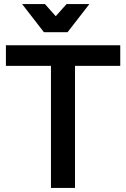

<svg xmlns="http://www.w3.org/2000/svg" viewBox="-20 -922 619 942"><path d="M9 -700H570V-599H348V0H230V-599H9ZM311.5 -764H195.5L88.5 -902H200.5L253.5 -842.5L306.5 -902H418.5Z"/></svg>

Font: Argentum Sans
Style: Regular
Weight: 400
Designer: Julieta Ulanovsky, Owen Earl, Chris M. Simpson, Rasmus Andersson, Cristiano Sobral
Foundry: The Argentum Sans Project Authors
Version: Version 3.135; ttfautohint (v1.8.4.7-5d5b-dirty)